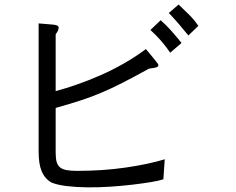

<svg xmlns="http://www.w3.org/2000/svg" viewBox="-20 -788 1040 845"><path d="M225 -313V-116Q225 -92 229 -76.5Q233 -61 243.5 -52Q254 -43 272.5 -39.5Q291 -36 320 -36Q432 -36 532.5 -50.5Q633 -65 705 -87L699 1Q682 7 646.5 13Q611 19 565 24.5Q519 30 467 33.5Q415 37 365.5 36.5Q316 36 274 31Q232 26 206 15Q177 -2 163.5 -34Q150 -66 150 -120V-685Q192 -682 215.5 -679.5Q239 -677 238 -666Q238 -661 235.5 -654.5Q233 -648 225 -637V-387Q270 -399 320 -416.5Q370 -434 421.5 -456.5Q473 -479 524 -508Q575 -537 622 -572Q640 -551 650.5 -538Q661 -525 667 -517.5Q673 -510 675 -507Q677 -504 677 -502Q677 -495 669 -492Q661 -489 636 -486Q567 -448 518 -423Q469 -398 425 -379.5Q381 -361 335 -346Q289 -331 225 -313ZM642 -656 687 -699Q710 -679 732 -654.5Q754 -630 779 -599L729 -556Q693 -610 642 -656ZM723 -731 766 -768Q792 -743 812.5 -723Q833 -703 853 -674L809 -632Q788 -658 766.5 -683Q745 -708 723 -731Z"/></svg>

Font: D2Coding
Style: Regular
Weight: 400
Monospace: yes
Designer: Yong-Rak Park; Jeong-Hwan Yoon; Sang-Min Lee;
Foundry: NHN Corporation
Version: Version 1.3.2; Build 20180524